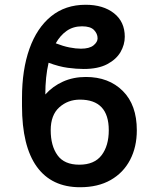

<svg xmlns="http://www.w3.org/2000/svg" viewBox="-20 -780 669 810"><path d="M342.3 -455.3Q438.9 -455.3 498 -396.3Q557.2 -337.4 557.2 -230.5Q557.2 -159.8 528.8 -105.5Q500.4 -51.1 446.9 -20.6Q393.5 9.9 317.8 9.9Q197.8 9.9 135.3 -76.7Q72.8 -163.4 72.8 -333.5V-366.5Q72.8 -485.8 104.2 -574.2Q135.7 -662.6 195.7 -711.3Q255.7 -759.9 341.3 -759.9Q415.5 -759.9 460.9 -724.1Q506.4 -688.2 506.4 -625Q506.4 -591.6 488.5 -560.5Q470.5 -529.5 432.2 -509.2Q393.8 -489 333.1 -489Q302.2 -489 265.6 -494Q229 -498.9 185 -515.3Q171.2 -456 171.2 -381.4Q202.4 -416.2 245.7 -435.7Q289.1 -455.3 342.3 -455.3ZM326 -669Q289.1 -669 261.5 -649.9Q234 -630.7 215.2 -597.3Q246.1 -585.2 272.9 -579.9Q299.7 -574.6 321.4 -574.6Q357.2 -574.6 374.5 -588.6Q391.7 -602.6 391.7 -618.3Q391.7 -637.8 376.6 -653.4Q361.5 -669 326 -669ZM317.1 -359.7Q266.3 -359.7 230.1 -327.2Q193.9 -294.7 193.9 -230.5Q193.9 -165.1 222.5 -125.2Q251.1 -85.2 314.6 -85.2Q378.2 -85.2 408.6 -125.2Q438.9 -165.1 438.9 -230.5Q438.9 -359.7 317.1 -359.7Z"/></svg>

Font: Interface Medium
Style: Regular
Weight: 500
Designer: Rasmus Andersson
Foundry: rsms
Version: Version 1.8